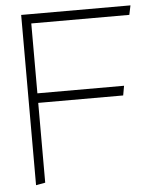

<svg xmlns="http://www.w3.org/2000/svg" viewBox="-50 -723 600 763"><g transform="rotate(-5 249.5 -341.5)"><path d="M491.2 -644 499 -681.2H63V-2L100.1 -8.8V-327.1H439L445.8 -365.2H100.1V-644Z"/></g></svg>

Font: Comic Neue Angular Light
Style: Regular
Weight: 300
Designer: Craig Rozynski
Foundry: Craig Rozynski
Version: Version 2.003